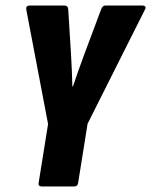

<svg xmlns="http://www.w3.org/2000/svg" viewBox="-20 -675 547 695"><path d="M132 0Q117 0 120 -14L154 -226L75 -641Q73 -655 88 -655H213Q226 -655 227 -641L237 -479Q239 -450 240 -420.5Q241 -391 242 -362H244Q254 -391 264 -420Q274 -449 285 -478L346 -641Q351 -655 361 -655H496Q502 -655 505.5 -651.5Q509 -648 505 -641L297 -227L263 -14Q261 0 249 0Z"/></svg>

Font: Sofia Sans Extra Condensed Black
Style: Italic
Weight: 900
Italic angle: -9°
Version: Version 4.100